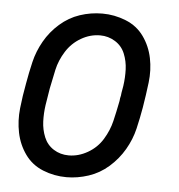

<svg xmlns="http://www.w3.org/2000/svg" viewBox="-45 -580 589 631"><g transform="rotate(5 250.0 -265.0)"><path d="M197 8Q156 8 119 -7Q82 -22 59.5 -53.5Q37 -85 29 -124Q21 -163 25.5 -204.5Q30 -246 38 -288Q44 -323 52.5 -359Q61 -395 80 -428.5Q99 -462 128.5 -488Q158 -514 194 -526Q230 -538 268 -538Q308 -538 345.5 -523Q383 -508 405.5 -476.5Q428 -445 436 -406Q444 -367 439 -325.5Q434 -284 427 -242Q421 -207 412.5 -171Q404 -135 384.5 -101.5Q365 -68 335.5 -42Q306 -16 269.5 -4Q233 8 197 8ZM198 -64Q230 -64 260.5 -81.5Q291 -99 309 -128.5Q327 -158 334.5 -189.5Q342 -221 348 -252L349 -257L350 -266L352 -275L353 -284L357 -307Q361 -335 360 -362Q359 -389 349 -413.5Q339 -438 316.5 -452Q294 -466 267 -466Q234 -466 204 -448.5Q174 -431 155.5 -401.5Q137 -372 130 -340.5Q123 -309 117 -278Q112 -250 108 -222.5Q104 -195 105 -168Q106 -141 116 -116.5Q126 -92 148 -78Q170 -64 198 -64Z"/></g></svg>

Font: Iosevka SS08
Style: Italic
Weight: 400
Italic angle: -10°
Monospace: yes
Designer: Belleve Invis
Foundry: Belleve Invis
Version: 2.1.0; ttfautohint (v1.8.2)